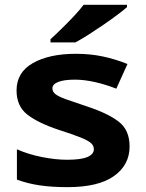

<svg xmlns="http://www.w3.org/2000/svg" viewBox="-20 -768 605 798"><path d="M518.6 -159.2Q518.6 -82.5 453.9 -36.4Q389.2 9.8 261.2 9.8Q194.8 9.8 145 2.4Q95.2 -4.9 50.3 -21.5V-147.5Q97.7 -126.5 154.8 -115.2Q211.9 -104 258.3 -104Q316.9 -104 343.5 -115.5Q370.1 -127 370.1 -147.9Q370.1 -162.6 357.7 -173.6Q345.2 -184.6 314 -197Q282.7 -209.5 225.1 -228Q139.6 -256.3 94.2 -291.3Q48.8 -326.2 48.8 -392.1Q48.8 -467.3 116.9 -505.9Q185.1 -544.4 295.4 -544.4Q355 -544.4 407 -533.4Q459 -522.5 509.8 -502L463.4 -399.4Q420.4 -416.5 375 -426.8Q329.6 -437 292 -437Q246.6 -437 222.2 -427.5Q197.8 -418 197.8 -400.9Q197.8 -386.7 210.4 -376.7Q223.1 -366.7 254.9 -355.2Q286.6 -343.8 342.8 -325.2Q428.7 -296.9 473.6 -262.2Q518.6 -227.5 518.6 -159.2ZM507.8 -748V-738.3Q492.2 -724.6 466.1 -705.1Q439.9 -685.5 408.9 -664.3Q377.9 -643.1 347.7 -623.8Q317.4 -604.5 293.5 -591.8H189.9V-605Q210 -623 235.6 -648.2Q261.2 -673.3 286.1 -699.7Q311 -726.1 327.6 -748Z"/></svg>

Font: Lunasima
Style: Bold
Weight: 700
Designer: The DocRepair Project, Monotype Design Team
Foundry: Google
Version: Version 2.009